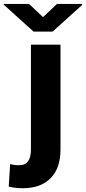

<svg xmlns="http://www.w3.org/2000/svg" viewBox="-89 -759 445 992"><path d="M70.8 -528.3H223.6V13.2Q223.6 110.4 172.1 161.9Q120.6 213.4 30.8 213.4Q10.7 213.4 -6.6 211.7Q-23.9 210 -43.9 205.1L-36.6 88.9Q-25.4 91.8 -14.4 93.3Q-3.4 94.7 11.2 94.7Q70.8 94.7 70.8 13.2ZM61 -738.8 133.3 -670.4 205.6 -738.8H335.4V-733.4L182.6 -595.7H84.5L-69.3 -734.4V-738.8Z"/></svg>

Font: Vazirmatn RD FD ExtraBold
Style: Regular
Weight: 800
Designer: Saber Rastikerdar
Foundry: Saber Rastikerdar
Version: Version 33.003